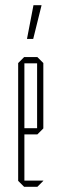

<svg xmlns="http://www.w3.org/2000/svg" viewBox="-20 -720 237 740"><path d="M73 0 50 -23V-24H147V-23L124 0ZM50 -24V-477L73 -500H74V-24ZM74 -202V-226H123V-202ZM74 -476V-500H124L147 -477V-476ZM123 -202V-476H147V-225L124 -202ZM84 -570 109 -700H140V-699L108 -570Z"/></svg>

Font: Foldit Thin
Style: Regular
Weight: 100
Designer: Sophia Tai
Foundry: Sophia Tai
Version: Version 1.003